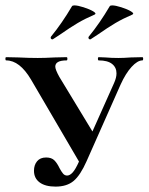

<svg xmlns="http://www.w3.org/2000/svg" viewBox="-24 -680 551 712"><path d="M-1 -456Q-4 -456 -4 -462Q-4 -468 -1 -468L44 -467Q84 -465 116 -465Q141 -465 179 -467L223 -468Q226 -468 226 -462Q226 -456 223 -456Q181 -456 181 -433Q181 -422 196 -395L330 -174L277 -67L91 -385Q49 -456 -1 -456ZM408 -408Q408 -430 391.5 -443Q375 -456 342 -456Q339 -456 339 -462Q339 -468 342 -468L367 -467Q389 -465 415 -465Q435 -465 461 -467L504 -468Q507 -468 507 -462Q507 -456 504 -456Q486 -456 464 -432Q442 -408 423 -366L297 -82Q274 -30 249 -9Q224 12 182 12Q144 12 123 -3.5Q102 -19 102 -47Q102 -68 113.5 -82Q125 -96 147 -96Q167 -96 177.5 -85.5Q188 -75 197 -56Q204 -43 210 -36Q216 -29 225 -29Q235 -29 245.5 -40.5Q256 -52 269 -81L399 -372Q408 -392 408 -408ZM170 -534Q166 -534 164.5 -537.5Q163 -541 165 -544Q206 -594 243 -657Q245 -660 252 -660Q264 -660 286 -653Q308 -646 321.5 -638Q335 -630 327 -626Q292 -611 264 -594.5Q236 -578 199 -552Q196 -550 173 -535Q172 -534 170 -534ZM310 -534Q306 -534 304.5 -537.5Q303 -541 305 -544Q346 -594 383 -657Q385 -660 392 -660Q404 -660 426 -653Q448 -646 461.5 -638Q475 -630 467 -626Q432 -611 404 -594.5Q376 -578 339 -552Q336 -550 313 -535Q312 -534 310 -534Z"/></svg>

Font: Cormorant Unicase
Style: Bold
Weight: 700
Designer: Christian Thalmann (Catharsis Fonts)
Foundry: Catharsis Fonts
Version: Version 4.000